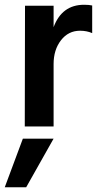

<svg xmlns="http://www.w3.org/2000/svg" viewBox="-40 -531 413 806"><path d="M185 0H64L65 -507H185V-417Q220 -511 313 -511Q334 -511 347 -508V-392Q324 -402 296 -402Q247 -402 216 -362Q185 -322 185 -262ZM70 255H-20L56 51H185Z"/></svg>

Font: Hind Kochi SemiBold
Style: Regular
Weight: 600
Designer: Dhruvi Tolia
Foundry: Indian Type Foundry
Version: Version 0.702;PS 1.0;hotconv 1.0.81;makeotf.lib2.5.63406